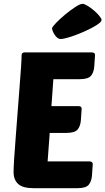

<svg xmlns="http://www.w3.org/2000/svg" viewBox="-20 -984 551 1004"><path d="M155 0Q99 0 75 -22Q51 -44 51 -85Q51 -105 54 -153.5Q57 -202 62 -264Q67 -326 72 -395Q77 -464 82 -525Q87 -586 90 -632Q93 -678 93 -695Q93 -710 109 -710H461Q467 -710 472 -707Q477 -704 477 -696L473 -637Q471 -607 456.5 -588.5Q442 -570 397 -570H259L249 -429H391Q397 -429 402 -426Q407 -423 407 -415L403 -356Q401 -326 386.5 -307.5Q372 -289 327 -289H240L229 -140H449Q455 -140 460 -136.5Q465 -133 465 -126L461 -67Q459 -37 444.5 -18.5Q430 0 385 0ZM298 -780Q287 -780 278.5 -787.5Q270 -795 264 -805Q258 -815 255 -823.5Q252 -832 252 -835Q252 -842 272 -863Q292 -884 319 -906.5Q346 -929 372.5 -946.5Q399 -964 412 -964Q421 -964 438 -953.5Q455 -943 471 -929.5Q487 -916 499 -901.5Q511 -887 511 -880Q511 -872 497.5 -861.5Q484 -851 463.5 -840Q443 -829 418 -818Q393 -807 369.5 -798.5Q346 -790 326.5 -785Q307 -780 298 -780Z"/></svg>

Font: PoetsenOne
Style: Regular
Weight: 400
Designer: Rodrigo Fuenzalida, Pablo Impallari
Foundry: Pablo Impallari, Rodrigo Fuenzalida
Version: Version 1.000; ttfautohint (v0.8) -G 200 -r 50